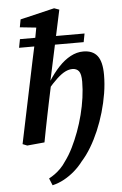

<svg xmlns="http://www.w3.org/2000/svg" viewBox="-63 -775 672 1057"><g transform="rotate(-5 273.0 -246.0)"><path d="M64 9 39 -1 134 -456Q146 -508 156 -558Q166 -608 175 -660L214 -629L80 -643L88 -686L277 -731L305 -721L222 -334L226 -325L204 -221Q196 -182 188.5 -145.5Q181 -109 174 -73Q167 -37 160 0ZM66 -531 75 -578H432L423 -531ZM184 239 168 200Q185 191 201 179.5Q217 168 233 152Q249 136 264 113Q287 82 306.5 42.5Q326 3 342.5 -41.5Q359 -86 371 -133Q383 -180 389.5 -226.5Q396 -273 396 -315Q396 -358 383.5 -373.5Q371 -389 348 -389Q329 -389 308.5 -379Q288 -369 262.5 -345.5Q237 -322 204 -283L197 -332H220Q248 -376 279.5 -409.5Q311 -443 345.5 -461.5Q380 -480 416 -480Q468 -480 493.5 -447.5Q519 -415 519 -342Q519 -292 510.5 -240Q502 -188 487 -136.5Q472 -85 452 -38Q432 9 407.5 50Q383 91 355 122Q334 150 307 173.5Q280 197 249 214Q218 231 184 239Z"/></g></svg>

Font: Source Serif 4 SemiBold
Style: Italic
Weight: 600
Italic angle: -12°
Designer: Frank Grießhammer
Foundry: Adobe Systems Incorporated
Version: Version 4.004;hotconv 1.0.116;makeotfexe 2.5.65601